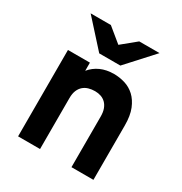

<svg xmlns="http://www.w3.org/2000/svg" viewBox="-171 -858 932 984"><g transform="rotate(30 295.5 -366.0)"><path d="M391.1 0V-299.8Q391.1 -325.7 384.3 -344.2Q377.4 -362.8 365.2 -374.8Q353 -386.7 336.9 -392.3Q320.8 -397.9 301.8 -397.9Q281.7 -397.9 264.2 -392.8Q246.6 -387.7 233.4 -376.2Q220.2 -364.7 212.6 -346.4Q205.1 -328.1 205.1 -301.8V0H75.2V-511.2H205.1V-462.9Q228.5 -491.7 262.9 -507.3Q297.4 -522.9 341.8 -522.9Q374.5 -522.9 406.7 -513.2Q439 -503.4 464.4 -480Q489.7 -456.5 505.4 -418Q521 -379.4 521 -321.8V0ZM347.7 -576.2H222.7L82 -731.9H201.7L285.6 -663.1L369.6 -731.9H489.7Z"/></g></svg>

Font: Overpass
Style: Bold
Weight: 700
Designer: Delve Withrington
Foundry: Delve Fonts
Version: Version 1.001